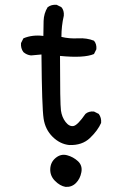

<svg xmlns="http://www.w3.org/2000/svg" viewBox="-20 -637 540 789"><path d="M249 130.9Q226.6 127 206.1 106.4Q185.5 85.9 186.5 57.6Q187.5 29.3 209 11.7Q230.5 -5.9 255.9 1Q281.2 7.8 300.3 25.4Q319.3 43 314.5 70.3Q309.6 97.7 292 115.2Q274.4 132.8 249 130.9ZM264.6 -41Q226.6 -44.9 196.3 -74.7Q166 -104.5 159.2 -149.4Q152.3 -194.3 150.4 -413.1L107.4 -409.2Q89.8 -411.1 76.2 -422.9Q64.5 -438.5 66.4 -460L76.2 -479.5Q113.3 -495.1 158.2 -489.3Q158.2 -520.5 159.2 -551.3Q160.2 -582 175.8 -607.4Q191.4 -619.1 212.9 -617.2L232.4 -607.4Q244.1 -593.8 242.2 -572.3Q232.4 -530.3 232.4 -485.4Q264.6 -477.5 300.8 -479.5Q336.9 -481.4 366.2 -469.7Q377.9 -456.1 376 -434.6L366.2 -415Q325.2 -397.5 226.6 -407.2Q226.6 -210 230.5 -182.6Q234.4 -155.3 249.5 -135.7Q264.6 -116.2 281.7 -119.1Q298.8 -122.1 331.1 -168.9Q344.7 -180.7 366.2 -178.7L385.7 -168.9Q397.5 -153.3 395.5 -131.8Q381.8 -100.6 349.6 -69.8Q317.4 -39.1 264.6 -41Z"/></svg>

Font: JasonHandwriting2
Style: Regular
Weight: 400
Version: Version 1.05.10